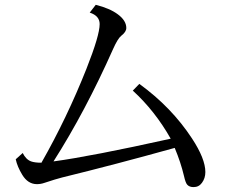

<svg xmlns="http://www.w3.org/2000/svg" viewBox="-20 -783 940 792"><path d="M73.7 -151.9Q86.9 -125 108.4 -117.2Q123.5 -111.8 150.9 -111.8Q255.9 -295.9 336.9 -500Q391.1 -637.2 391.1 -683.6Q391.1 -717.8 350.1 -731L375 -763.2Q433.1 -748.5 465.8 -724.1Q501 -698.2 501 -667.5Q501 -651.4 480 -635.3Q465.8 -624 446.8 -581.5Q332 -323.2 200.7 -117.2Q356.4 -138.2 684.1 -210.9Q619.6 -325.2 527.8 -409.2L554.7 -437Q687.5 -340.8 772 -211.9Q827.1 -127.9 827.1 -73.2Q827.1 -47.9 813 -28.8Q800.3 -11.2 778.3 -11.2Q761.7 -11.2 752.9 -20.5Q745.6 -27.3 738.8 -57.6Q725.6 -113.3 700.7 -172.9Q455.1 -104.5 235.8 -50.8Q210.4 -44.4 163.6 -28.8Q148.4 -23.4 132.3 -23.4Q95.2 -23.4 71.8 -62Q51.3 -95.7 44.9 -126Z"/></svg>

Font: BIZ UDPMincho
Style: Regular
Weight: 400
Designer: TypeBank Co., Ltd.
Foundry: Morisawa Inc.
Version: Version 1.06